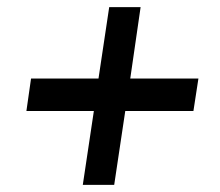

<svg xmlns="http://www.w3.org/2000/svg" viewBox="-20 -559 616 538"><path d="M212 -41 243 -248H54L67 -339H256L286 -539H374L345 -339H536L522 -248H331L300 -41Z"/></svg>

Font: Nunitoga
Style: Bold Italic
Weight: 700
Italic angle: -9°
Designer: Vernon Adams
Foundry: Vernon Adams
Version: Version 1.0